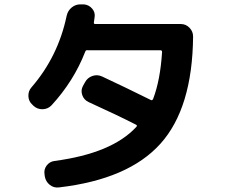

<svg xmlns="http://www.w3.org/2000/svg" viewBox="-20 -810 1040 879"><path d="M134 -325 128 -331Q111 -346 110 -369.5Q109 -393 124 -410Q246 -551 285 -737Q290 -761 308.5 -776Q327 -791 351 -790H364Q387 -788 402 -770.5Q417 -753 413 -730L410 -709Q408 -700 416 -700H808Q831 -700 847.5 -683Q864 -666 864 -643Q861 -315 714.5 -152Q568 11 250 48Q226 51 207.5 36Q189 21 185 -3L184 -11Q180 -34 193.5 -52Q207 -70 229 -73Q493 -108 604 -229Q610 -235 603 -239Q519 -282 385 -343Q364 -353 356.5 -375Q349 -397 360 -417L369 -433Q380 -454 402.5 -462Q425 -470 447 -460Q548 -413 671 -352Q677 -349 681 -357Q714 -444 722 -572Q722 -580 714 -580H388H382Q373 -582 370 -573Q318 -439 216 -328Q200 -311 176 -310Q152 -309 134 -325Z"/></svg>

Font: Rounded Mplus 1c Bold
Style: Bold
Weight: 700
Version: Version 1.059.20150529